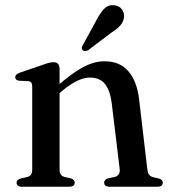

<svg xmlns="http://www.w3.org/2000/svg" viewBox="-20 -710 648 730"><path d="M206.5 -449V-65.5Q206.5 -52.5 211.5 -46Q216.5 -39.5 226 -37L249 -32Q264 -27 264 -16Q264 0 242 0H63.5Q53 0 48 -4.2Q43 -8.5 43 -15.5Q43 -21 46.8 -25Q50.5 -29 59 -31.5L83.5 -37Q93 -39.5 97.8 -46Q102.5 -52.5 102.5 -65V-380.5Q102.5 -391 99 -395.8Q95.5 -400.5 87.5 -401.5L53 -403Q45 -404 41.5 -407.5Q38 -411 38 -416Q38 -422.5 42 -426.2Q46 -430 56.5 -434L142.5 -463.5Q157 -469 166.2 -471.2Q175.5 -473.5 183 -473.5Q195 -473.5 200.8 -467Q206.5 -460.5 206.5 -449ZM193 -344 175 -362.5 196 -381.5Q254.5 -433 296.5 -455Q338.5 -477 377 -477Q436.5 -477 469 -438Q501.5 -399 509 -331.5L540 -67.5Q541.5 -53.5 546.2 -46.5Q551 -39.5 561.5 -36.5L583 -31.5Q591 -29.5 595 -25.5Q599 -21.5 599 -15.5Q599 -8.5 594 -4.2Q589 0 578 0H397.5Q376 0 376 -16Q376 -27 390.5 -32L415 -37Q425.5 -39.5 431 -46.8Q436.5 -54 435 -67.5L405 -316Q399 -365.5 379.5 -390.2Q360 -415 322 -415Q298.5 -415 272 -402Q245.5 -389 214 -362.5ZM347.5 -635Q361.5 -662 376.8 -677.2Q392 -692.5 414 -690Q434 -688 443.8 -674Q453.5 -660 451.5 -644.5Q449.5 -626.5 437.2 -613Q425 -599.5 403.5 -586L315 -519Q310 -516.5 304.2 -516Q298.5 -515.5 294.5 -519.5Q290 -523.5 291 -528.5Q292 -533.5 295 -538.5Z"/></svg>

Font: Fraunces 28pt
Style: Regular
Weight: 400
Version: Version 1.000;[b76b70a41]